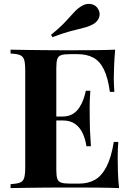

<svg xmlns="http://www.w3.org/2000/svg" viewBox="-20 -962 674 982"><path d="M569 -708Q565 -664 563.5 -623Q562 -582 562 -560Q562 -540 563 -522Q564 -504 565 -492H542Q532 -565 511 -607.5Q490 -650 456.5 -667.5Q423 -685 378 -685H337Q308 -685 293 -680Q278 -675 273 -660Q268 -645 268 -614V-94Q268 -63 273 -48Q278 -33 293 -28Q308 -23 337 -23H386Q431 -23 465.5 -42.5Q500 -62 524.5 -109Q549 -156 562 -236H585Q582 -204 582 -152Q582 -129 583 -87Q584 -45 589 0Q538 -2 474 -2.5Q410 -3 360 -3Q335 -3 296 -3Q257 -3 212 -2.5Q167 -2 121 -1.5Q75 -1 34 0V-20Q66 -22 82 -28Q98 -34 103.5 -52Q109 -70 109 -106V-602Q109 -639 103.5 -656.5Q98 -674 81.5 -680.5Q65 -687 34 -688V-708Q75 -707 121 -706.5Q167 -706 212 -705.5Q257 -705 296 -705Q335 -705 360 -705Q406 -705 464.5 -705.5Q523 -706 569 -708ZM413 -366Q413 -366 413 -356Q413 -346 413 -346H238Q238 -346 238 -356Q238 -366 238 -366ZM442 -498Q438 -441 438.5 -411Q439 -381 439 -356Q439 -331 440 -301Q441 -271 445 -214H422Q417 -249 403.5 -279Q390 -309 365 -327.5Q340 -346 300 -346V-366Q330 -366 351 -378.5Q372 -391 385.5 -411.5Q399 -432 407 -455Q415 -478 419 -498ZM403 -934Q424 -946 448.5 -940.5Q473 -935 484 -912Q494 -893 486.5 -872Q479 -851 456 -838Q434 -826 407 -819.5Q380 -813 342 -803Q304 -793 248 -772L241 -784Q289 -823 315.5 -852Q342 -881 361 -901.5Q380 -922 403 -934Z"/></svg>

Font: Playfair Display
Style: Bold
Weight: 700
Designer: Claus Eggers Sørensen
Foundry: Claus Eggers Sørensen
Version: Version 1.203